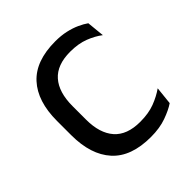

<svg xmlns="http://www.w3.org/2000/svg" viewBox="-145 -607 724 724"><g transform="rotate(-45 217.0 -245.0)"><path d="M254 11Q149 11 97.8 -45.8Q46.5 -102.5 46.5 -206.5V-282.5Q46.5 -387 98 -443.2Q149.5 -499.5 254 -499.5Q285 -499.5 310.5 -493.8Q336 -488 356.2 -478.8Q376.5 -469.5 390.5 -459.5L397.5 -389Q374 -407 341.8 -419.5Q309.5 -432 266 -432Q196 -432 161.8 -393.2Q127.5 -354.5 127.5 -280.5V-208.5Q127.5 -136 161.8 -97Q196 -58 266 -58Q311 -58 343.8 -70.5Q376.5 -83 402 -101L394.5 -29.5Q372.5 -14.5 337 -1.8Q301.5 11 254 11Z"/></g></svg>

Font: Anek Tamil
Style: Regular
Weight: 400
Designer: Aadarsh Rajan (Tamil), Yesha Goshar (Latin)
Foundry: Ek Type
Version: Version 1.003